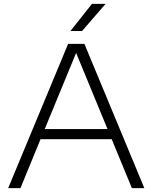

<svg xmlns="http://www.w3.org/2000/svg" viewBox="-20 -965 782 985"><path d="M22 0 329.5 -740H413L720.5 0H656.5L553 -251H188L85 0ZM209.5 -303H531.5L370.5 -693.5ZM341.5 -806 451.5 -945H521.5L401 -806Z"/></svg>

Font: Encode Sans Expanded Light
Style: Regular
Weight: 300
Width: 7
Designer: Multiple Designers
Foundry: Impallari Type
Version: Version 3.000; ttfautohint (v1.8.3) -l 8 -r 50 -G 200 -x 14 